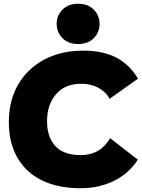

<svg xmlns="http://www.w3.org/2000/svg" viewBox="-20 -989 753 1020"><path d="M712 -141Q666 -68 586 -28.5Q506 11 408 11Q288 11 202.5 -31Q117 -73 72 -152Q27 -231 27 -340Q27 -455 76.5 -540Q126 -625 215 -672.5Q304 -720 422 -720Q526 -720 597 -683.5Q668 -647 713 -571L562 -464Q543 -501 503 -522.5Q463 -544 415 -544Q327 -545 278.5 -489.5Q230 -434 230 -345Q230 -260 274.5 -212.5Q319 -165 409 -165Q513 -165 565 -255ZM395 -755Q343 -755 312 -786.5Q281 -818 281 -862Q281 -906 311.5 -937.5Q342 -969 395 -969Q448 -969 478.5 -937.5Q509 -906 509 -862Q509 -818 478.5 -786.5Q448 -755 395 -755Z"/></svg>

Font: Livvic Black
Style: Regular
Weight: 900
Designer: Jacques Le Bailly, Baron von Fonthausen
Version: Version 1.001; ttfautohint (v1.8.2)